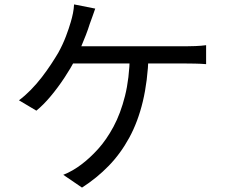

<svg xmlns="http://www.w3.org/2000/svg" viewBox="-20 -812 1040 871"><path d="M412 -773Q406 -756 399.5 -737.5Q393 -719 387 -703Q380 -680 369.5 -653Q359 -626 347 -597.5Q335 -569 321 -541Q301 -503 272 -459Q243 -415 210 -375.5Q177 -336 145 -310L66 -357Q93 -377 119.5 -404Q146 -431 169.5 -461.5Q193 -492 212 -521Q231 -550 244 -572Q265 -610 279 -647Q293 -684 301 -712Q307 -732 311 -752Q315 -772 316 -792ZM287 -602Q300 -602 333 -602Q366 -602 411 -602Q456 -602 507 -602Q558 -602 609 -602Q660 -602 704.5 -602Q749 -602 779.5 -602Q810 -602 821 -602Q840 -602 866.5 -603Q893 -604 915 -607V-521Q891 -523 864.5 -523.5Q838 -524 821 -524Q808 -524 769 -524Q730 -524 674.5 -524Q619 -524 557.5 -524Q496 -524 438.5 -524Q381 -524 338 -524Q295 -524 277 -524ZM654 -559Q650 -444 628 -352Q606 -260 566.5 -187.5Q527 -115 473 -59.5Q419 -4 352 39L267 -19Q288 -27 309.5 -39.5Q331 -52 348 -65Q387 -94 425 -136Q463 -178 495 -237.5Q527 -297 547 -376.5Q567 -456 569 -560Z"/></svg>

Font: Noto Sans KR
Style: Regular
Weight: 400
Designer: Ryoko NISHIZUKA  (kana, bopomofo & ideographs); Paul D. Hunt (Latin, Greek & Cyrillic); Sandoll Communications , Soo-you
Foundry: Adobe
Version: Version 2.004-H2;hotconv 1.0.118;makeotfexe 2.5.65603